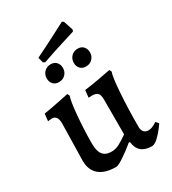

<svg xmlns="http://www.w3.org/2000/svg" viewBox="-200 -933 945 1052"><g transform="rotate(-30 272.0 -407.0)"><path d="M48 -394Q39 -394 31.5 -393Q24 -392 22 -391L27 -437Q72 -444 122.5 -454.5Q173 -465 188 -468L195 -454Q185 -429 177 -340.5Q169 -252 169 -163Q169 -117 186.5 -95Q204 -73 241 -73Q267 -73 290.5 -85.5Q314 -98 347 -121V-341Q347 -371 336.5 -382Q326 -393 299 -393L279 -392L284 -438Q333 -444 385.5 -454Q438 -464 453 -467L460 -453Q450 -430 443 -331.5Q436 -233 436 -117Q436 -97 446 -85Q456 -73 474 -73Q487 -73 499 -78Q511 -83 519 -88Q527 -93 529 -95L544 -77Q540 -71 524.5 -50.5Q509 -30 488 -10Q467 10 449 12Q363 12 354 -67L348 -70Q304 -34 269 -11Q234 12 221 12Q151 12 114.5 -19Q78 -50 78 -109L83 -342Q83 -394 48 -394ZM159 -685 150 -719Q212 -749 276.5 -782.5Q341 -816 360 -826L370 -820L390 -760L386 -749Q368 -743 303 -723Q238 -703 170 -679ZM133 -597Q133 -622 149 -638.5Q165 -655 190 -655Q213 -655 226 -640.5Q239 -626 239 -604Q239 -580 223 -563.5Q207 -547 182 -547Q159 -547 146 -561.5Q133 -576 133 -597ZM304 -597Q304 -622 320 -638.5Q336 -655 361 -655Q384 -655 397 -640.5Q410 -626 410 -604Q410 -580 394 -563.5Q378 -547 353 -547Q330 -547 317 -561.5Q304 -576 304 -597Z"/></g></svg>

Font: Alegreya Medium
Style: Regular
Weight: 500
Designer: Juan Pablo del Peral
Foundry: Huerta Tipografica
Version: Version 2.007; ttfautohint (v1.6)